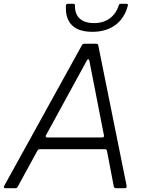

<svg xmlns="http://www.w3.org/2000/svg" viewBox="-47 -994 755 1014"><path d="M-18 0Q-24 0 -26 -3.5Q-28 -7 -25 -12L386 -756Q390 -763 398 -763H461Q471 -763 472 -754L622 -11V-9Q622 0 613 0H565Q556 0 554 -9L518 -197Q517 -206 507 -206H163Q155 -206 151 -199L46 -7Q42 0 34 0ZM493 -268Q498 -268 500.5 -271Q503 -274 502 -279L425 -673Q423 -681 419 -681Q415 -681 412 -675L196 -280L194 -275Q194 -272 196.5 -270Q199 -268 203 -268ZM301 -950V-964Q302 -974 312 -974H340Q345 -974 347.5 -971Q350 -968 349 -964Q348 -920 374 -896Q400 -872 449 -872Q498 -872 532 -896.5Q566 -921 580 -965Q582 -974 591 -974H620Q625 -974 627.5 -971.5Q630 -969 628 -964Q611 -898 562.5 -862Q514 -826 441 -826Q371 -826 336 -858Q301 -890 301 -950Z"/></svg>

Font: Open Sauce Two Light Italic
Style: Regular
Weight: 300
Italic angle: -10°
Designer: Alfredo Marco Pradil
Foundry: Creative Sauce Fz LLC
Version: Version 1.477